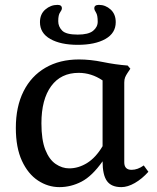

<svg xmlns="http://www.w3.org/2000/svg" viewBox="-20 -754 644 788"><path d="M224 14Q177 14 136 -13Q95 -40 70 -94Q45 -148 45 -229Q45 -316 76.5 -379Q108 -442 166.5 -476Q225 -510 304 -510Q351 -510 402 -499.5Q453 -489 504 -485L515 -472L503 -454Q497 -445 493.5 -436.5Q490 -428 490 -415V-88Q490 -57 520 -57Q545 -57 570 -75L589 -49Q563 -20 533.5 -3Q504 14 478 14Q437 14 419 -11Q401 -36 401 -92Q358 -31 314.5 -8.5Q271 14 224 14ZM264 -63Q302 -63 337.5 -85Q373 -107 401 -154V-424Q355 -455 303 -455Q230 -455 190 -400.5Q150 -346 150 -248Q150 -180 166 -139.5Q182 -99 208.5 -81Q235 -63 264 -63ZM299 -570Q229 -570 186.5 -594Q144 -618 144 -663Q144 -696 166 -715Q188 -734 216 -734Q234 -734 234 -720Q234 -713 226.5 -703Q219 -693 219 -667Q219 -645 235 -628.5Q251 -612 299 -612Q343 -612 362 -627.5Q381 -643 381 -665Q381 -692 374 -702.5Q367 -713 367 -720Q367 -734 386 -734Q413 -734 434 -715Q455 -696 455 -663Q455 -618 412.5 -594Q370 -570 299 -570Z"/></svg>

Font: Gabriela
Style: Regular
Weight: 400
Designer: Eduardo Rodriguez Tunni
Foundry: Eduardo Rodriguez Tunni
Version: Version 2.001;gftools[0.9.26]